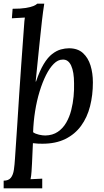

<svg xmlns="http://www.w3.org/2000/svg" viewBox="-36 -775 571 1050"><path d="M206 -755Q199 -710 193.5 -662Q188 -614 184 -574Q180 -535 176 -497Q172 -459 168 -418Q164 -377 159 -329H161Q181 -388 203 -424.5Q225 -461 249 -479.5Q273 -498 296.5 -504.5Q320 -511 341 -511Q389 -511 417.5 -485Q446 -459 459 -417Q472 -375 472 -324Q472 -255 456.5 -194Q441 -133 407.5 -87Q374 -41 321.5 -15Q269 11 196 11Q186 11 172 10.5Q158 10 144 8L139 120Q138 138 136.5 162Q135 186 131 205Q147 204 164 203.5Q181 203 195 202V255H-16V213Q11 213 23.5 197Q36 181 40 153Q44 125 46 91Q53 -10 58.5 -95Q64 -180 69 -258.5Q74 -337 80 -419.5Q86 -502 93 -599Q95 -620 96 -640Q97 -660 100 -679Q83 -678 64 -677Q45 -676 29 -675L33 -727Q78 -727 105 -731.5Q132 -736 146.5 -742Q161 -748 168 -755ZM306 -449Q281 -449 258 -426Q235 -403 215.5 -364Q196 -325 180.5 -274.5Q165 -224 156 -167Q147 -110 145 -52Q157 -43 177 -38.5Q197 -34 212 -34Q252 -35 280 -54Q308 -73 326 -104Q344 -135 353.5 -172.5Q363 -210 366.5 -248Q370 -286 369 -319Q369 -382 353 -416.5Q337 -451 306 -449Z"/></svg>

Font: Lora Medium
Style: Italic
Weight: 500
Italic angle: -3°
Designer: Olga Karpushina, Alexei Vanyashin (Cyrillic)
Foundry: Cyreal
Version: Version 3.004